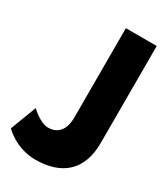

<svg xmlns="http://www.w3.org/2000/svg" viewBox="-338 -1368 1333 1520"><g transform="rotate(30 328.5 -608.0)"><path d="M628 -1238H346V-422C346 -298 285 -248 204 -248C132 -248 44 -333 44 -333L-46 -96C-46 -96 66 22 243 22C491 22 628 -107 628 -350Z"/></g></svg>

Font: Hussar Dziwak
Style: Regular
Weight: 400
Version: Version 1.022